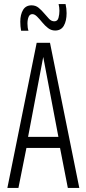

<svg xmlns="http://www.w3.org/2000/svg" viewBox="-20 -917 422 937"><path d="M16 0 159 -708H224L367 0H311L273 -195H109L70 0ZM117 -249H265L191 -639ZM83 -767Q79 -788 79 -811Q79 -846 92.5 -868.5Q106 -891 134 -891Q154 -891 168.5 -879Q183 -867 195.5 -852Q208 -837 219.5 -825Q231 -813 245 -813Q261 -813 265.5 -830Q270 -847 270 -864Q270 -881 266 -897H300Q305 -875 305 -853Q305 -815 291.5 -791.5Q278 -768 249 -768Q230 -768 214.5 -780Q199 -792 186 -808Q173 -824 161 -836Q149 -848 138 -848Q125 -848 119.5 -834.5Q114 -821 114 -802Q114 -781 119 -767Z"/></svg>

Font: Georama Condensed Light
Style: Regular
Weight: 300
Width: 3
Designer: Jean-Baptiste Levee
Foundry: Production Type
Version: Version 1.000